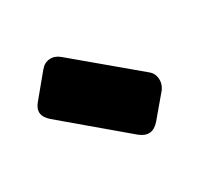

<svg xmlns="http://www.w3.org/2000/svg" viewBox="-68 -791 413 398"><g transform="rotate(-30 138.5 -592.0)"><path d="M252 -583Q262 -575 263 -562Q264 -549 256 -538L213 -487Q192 -463 167 -483L26 -602Q2 -623 22 -646L65 -698Q74 -709 86.5 -710Q99 -711 110 -702Z"/></g></svg>

Font: LT Crewmate
Style: Regular
Weight: 400
Designer: Daniel Lyons
Foundry: LyonsType
Version: Version 1.001;FEAKit 1.0